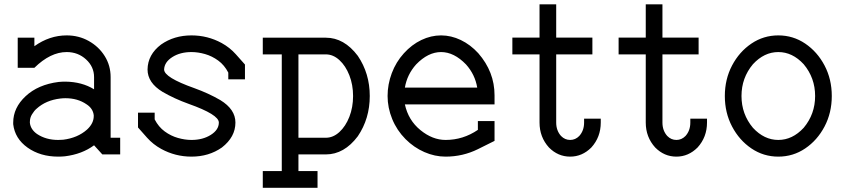

<svg xmlns="http://www.w3.org/2000/svg" viewBox="-20 -719 3935 894"><path d="M251 -67.4Q262.2 -67.4 273.9 -68.4Q341.3 -76.7 385.3 -115.7Q416.5 -144.5 416.5 -178.7V-182.1Q413.1 -213.9 382.8 -233.4Q341.8 -261.7 284.7 -261.7Q272.9 -261.7 261.2 -260.3Q193.8 -252.4 150.4 -212.9Q139.6 -204.1 128.9 -186.5Q119.1 -170.9 119.1 -150.9V-147Q122.6 -116.2 152.3 -95.2Q193.8 -67.4 251 -67.4ZM251 10.3Q167.5 10.3 108.4 -31.7Q49.3 -73.7 41.5 -140.6V-148.4Q41.5 -217.3 99.4 -271.2Q157.2 -325.2 252.9 -337.4Q269 -338.9 284.7 -338.9Q361.8 -337.9 418 -303.2V-359.9Q418 -408.2 380.6 -442.4Q343.3 -476.6 290.5 -476.6Q214.8 -476.6 140.1 -403.3H62.5V-543.5H140.1V-503.9Q210.4 -554.2 290.5 -554.2Q346.7 -554.2 393.3 -528.1Q439.9 -502 467.5 -458Q495.1 -414.1 495.1 -359.9V-77.6H539.6V0H456.5L418 -42.5Q361.8 -1 282.2 8.8Q266.1 10.3 251 10.3Z M871.6 10.3Q796.4 10.3 731 -25.4Q692.9 -46.4 665 -77.6L622.6 -125.5V-194.3H700.2V-163.1Q718.3 -127.9 747.1 -106.9Q775.9 -85.9 808.6 -76.7Q841.3 -67.4 871.6 -67.4Q924.3 -67.4 961.7 -91.1Q999 -114.7 999 -148.4Q999 -185.5 858.4 -235.4Q792 -259.3 737.3 -291Q667 -333.5 667 -395.5Q668 -464.8 730 -511.7Q790.5 -554.2 871.6 -554.2Q946.8 -554.2 1012.2 -518.6Q1050.3 -497.6 1078.1 -466.3L1120.6 -418.5V-349.6H1043V-380.9Q1024.9 -416 996.1 -437Q967.3 -458 934.6 -467.3Q901.9 -476.6 871.6 -476.6Q818.8 -476.6 782.2 -453.1Q745.6 -429.7 744.1 -395.5Q744.1 -358.4 884.8 -308.6Q951.2 -284.7 1005.9 -252.9Q1076.2 -210 1076.2 -148.4Q1076.2 -81.1 1013.2 -32.2Q952.6 10.3 871.6 10.3Z M1497.1 -465.8H1369.6V-77.6H1497.1Q1531.2 -77.6 1560.3 -104.2Q1589.4 -130.9 1606.7 -175Q1624 -219.2 1624 -272Q1624 -324.2 1606.7 -368.4Q1589.4 -412.6 1560.3 -439.2Q1531.2 -465.8 1497.1 -465.8ZM1369.6 77.6H1458.5V155.3H1203.6V77.6H1292V-465.8H1203.6V-543.5H1497.1Q1582.5 -543.5 1646 -459Q1701.7 -377 1701.7 -272Q1701.7 -166.5 1646 -84.5Q1582.5 0 1497.1 0H1369.6Z M2202.1 -311Q2191.9 -372.1 2149.9 -418.9Q2094.2 -476.6 2033.7 -476.6Q1973.1 -476.6 1917.5 -418.9Q1875.5 -372.1 1865.2 -311ZM2054.7 10.3Q2004.4 10.3 1955.8 -11Q1907.2 -32.2 1868.2 -71.3Q1827.6 -112.3 1806.2 -164.8Q1784.7 -217.3 1784.7 -272Q1784.7 -326.2 1804.2 -378.2Q1823.7 -430.2 1860.4 -470.7Q1897 -511.2 1941.9 -532.7Q1986.8 -554.2 2033.7 -554.2Q2080.6 -554.2 2125.5 -532.7Q2170.4 -511.2 2207 -471.2Q2282.7 -384.3 2282.7 -275.4V-232.9H1865.2Q1881.3 -159.2 1937.5 -113.3Q1993.7 -67.4 2054.7 -67.4Q2136.2 -67.4 2205.1 -114.3V-155.3H2282.7V-63L2205.1 -24.4Q2134.8 10.3 2054.7 10.3Z M2699.7 -166.5H2777.3V-148.4Q2777.3 -80.6 2733.4 -32.2Q2690.9 10.3 2634.8 10.3Q2578.1 10.3 2536.1 -32.2Q2492.2 -80.6 2492.2 -148.4V-465.8H2365.7V-543.9H2492.2V-698.7H2569.8V-543.9H2738.3V-465.8H2569.8V-148.4Q2569.8 -110.8 2592.3 -85.9Q2610.4 -67.4 2634.8 -67.4Q2659.2 -67.4 2677.2 -85.9Q2699.7 -110.8 2699.7 -148.4Z M3194.3 -166.5H3272V-148.4Q3272 -80.6 3228 -32.2Q3185.5 10.3 3129.4 10.3Q3072.8 10.3 3030.8 -32.2Q2986.8 -80.6 2986.8 -148.4V-465.8H2860.4V-543.9H2986.8V-698.7H3064.5V-543.9H3232.9V-465.8H3064.5V-148.4Q3064.5 -110.8 3086.9 -85.9Q3105 -67.4 3129.4 -67.4Q3153.8 -67.4 3171.9 -85.9Q3194.3 -110.8 3194.3 -148.4Z M3604 -67.4Q3669.9 -67.4 3722.2 -124Q3775.4 -187.5 3775.4 -272Q3775.4 -356.4 3722.2 -419.9Q3669.9 -476.6 3604 -476.6Q3538.1 -476.6 3485.8 -419.9Q3432.6 -356.4 3432.6 -272Q3432.6 -187.5 3485.8 -124Q3538.1 -67.4 3604 -67.4ZM3604 10.3Q3535.2 10.3 3478.8 -27.8Q3422.4 -65.9 3388.7 -129.9Q3355 -193.8 3355 -272Q3355 -350.1 3388.7 -414.1Q3422.4 -478 3478.8 -516.1Q3535.2 -554.2 3604 -554.2Q3672.9 -554.2 3729.2 -516.1Q3785.6 -478 3819.3 -414.1Q3853 -350.1 3853 -272Q3853 -193.8 3819.3 -129.9Q3785.6 -65.9 3729.2 -27.8Q3672.9 10.3 3604 10.3Z"/></svg>

Font: Turpis
Style: Regular
Weight: 400
Designer: GGBotNet
Foundry: f0n7
Version: 1.00